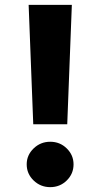

<svg xmlns="http://www.w3.org/2000/svg" viewBox="-20 -740 443 791"><path d="M276 -720 257 -228H117L98 -720ZM90 -63Q90 -101 118.5 -128.5Q147 -156 187 -156Q227 -156 255 -128.5Q283 -101 283 -63Q283 -24 255 3.5Q227 31 187 31Q147 31 118.5 3.5Q90 -24 90 -63Z"/></svg>

Font: LilGrotesk Bold
Style: Regular
Weight: 700
Designer: BSozoo
Foundry: BSozoo
Version: Version 1.001;PS 001.001;hotconv 1.0.70;makeotf.lib2.5.58329